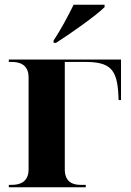

<svg xmlns="http://www.w3.org/2000/svg" viewBox="-20 -786 548 806"><path d="M205 -616V-606H215C278 -646 384 -721 419 -756V-766H289C267 -721 234 -659 205 -616ZM17 0H340V-10H318C291 -10 252 -18 252 -75V-526H337C442 -526 472 -496 477 -386L478 -366H488V-536H17V-526H29C58 -526 100 -518 100 -461V-75C100 -18 58 -10 29 -10H17Z"/></svg>

Font: Noto Serif Display
Style: Bold
Weight: 700
Designer: Monotype Design Team
Foundry: Monotype Imaging Inc.
Version: Version 2.009